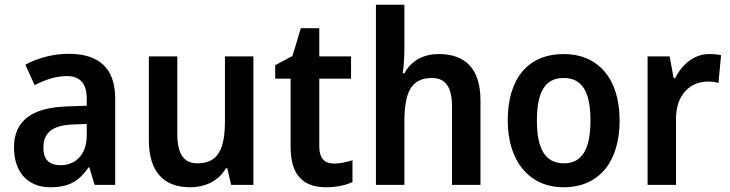

<svg xmlns="http://www.w3.org/2000/svg" viewBox="-20 -846 3079 810"><path d="M270 -619C203 -619 138 -601 87 -573L126 -487C172 -510 216 -525 262 -525C317 -525 346 -495 346 -429V-400L262 -397C114 -392 39 -336 39 -224C39 -119 98 -56 192 -56C272 -56 313 -82 354 -140H357L379 -66H466V-430C466 -557 399 -619 270 -619ZM289 -321 346 -323V-275C346 -194 299 -149 235 -149C191 -149 163 -170 163 -223C163 -282 197 -318 289 -321Z M1049 -608H929V-337C929 -220 902 -157 813 -157C754 -157 728 -198 728 -281V-608H608V-255C608 -122 670 -56 782 -56C845 -56 902 -82 933 -136H939L955 -66H1049Z M1389 -156C1349 -156 1327 -179 1327 -227V-514H1461V-608H1327V-727H1249L1214 -610L1141 -571V-514H1206V-226C1206 -100 1266 -56 1356 -56C1399 -56 1440 -65 1467 -78V-170C1442 -162 1415 -156 1389 -156Z M1686 -643V-826H1566V-66H1686V-332C1686 -455 1714 -517 1802 -517C1860 -517 1887 -478 1887 -396V-66H2007V-423C2007 -556 1943 -618 1831 -618C1769 -618 1716 -592 1686 -537H1679C1683 -561 1686 -604 1686 -643Z M2594 -338C2594 -519 2499 -618 2359 -618C2207 -618 2122 -514 2122 -338C2122 -165 2214 -56 2357 -56C2510 -56 2594 -166 2594 -338ZM2245 -338C2245 -457 2279 -517 2358 -517C2437 -517 2471 -457 2471 -338C2471 -219 2437 -157 2359 -157C2279 -157 2245 -220 2245 -338Z M2972 -618C2906 -618 2856 -572 2828 -516H2822L2805 -608H2712V-66H2832V-346C2832 -447 2892 -502 2968 -502C2980 -502 3000 -500 3011 -496L3022 -613C3007 -617 2987 -618 2972 -618Z"/></svg>

Font: Noto Sans Malayalam UI SemiCondensed SemiBold
Style: Regular
Weight: 600
Width: 4
Designer: Jelle Bosma - Monotype Design Team
Foundry: Monotype Imaging Inc.
Version: Version 2.104